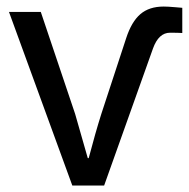

<svg xmlns="http://www.w3.org/2000/svg" viewBox="-20 -575 585 595"><path d="M7.8 -538.1H106.4L212.9 -221.7Q215.8 -211.9 252 -85H254.9Q275.4 -163.1 293.9 -221.7L371.1 -457Q387.7 -507.8 415 -531.2Q442.4 -554.7 487.3 -554.7Q500 -554.7 522.5 -552.7L544.9 -550.8V-472.7Q533.2 -473.6 506.8 -473.6Q471.7 -473.6 454.1 -424.8L302.7 0H204.1Z"/></svg>

Font: Gothic A1 Medium
Style: Regular
Weight: 500
Designer: HanYang I&C Co.,Ltd.
Foundry: HanYang I&C Co.,Ltd.
Version: Version 2.50